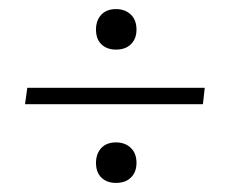

<svg xmlns="http://www.w3.org/2000/svg" viewBox="-20 -504 505 422"><path d="M235 -484Q255 -484 267.5 -472Q280 -460 280 -439Q280 -419 268 -407Q256 -395 235 -395Q215 -395 203 -406.5Q191 -418 191 -439Q191 -459 202.5 -471.5Q214 -484 235 -484ZM235 -191Q255 -191 267.5 -179Q280 -167 280 -146Q280 -126 268 -114Q256 -102 235 -102Q215 -102 203 -113.5Q191 -125 191 -146Q191 -166 202.5 -178.5Q214 -191 235 -191ZM426 -275H35L40 -311H430Z"/></svg>

Font: Foglihten068fMac
Style: Regular
Weight: 500
Designer: gluk (gluksza@wp.pl)
Foundry: gluk (gluksza@wp.pl)
Version: Version 0.68